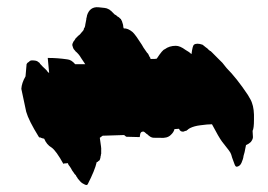

<svg xmlns="http://www.w3.org/2000/svg" viewBox="-20 -536 754 540"><path d="M160.2 -76.2 158.2 -75.2Q137.7 -112.3 125 -121.1Q111.3 -128.9 104.5 -145.5Q103.5 -146.5 101.6 -146.5Q99.6 -146.5 98.6 -147.5Q96.7 -147.5 95.7 -148.4Q94.7 -148.4 93.8 -149.4H90.8L89.8 -150.4L88.9 -151.4Q60.5 -197.3 53.7 -221.7Q40 -284.2 40 -286.1Q41 -302.7 51.8 -321.3L54.7 -354.5V-355.5L56.6 -358.4L58.6 -360.4L60.5 -361.3L62.5 -363.3Q65.4 -366.2 69.3 -366.2Q83 -366.2 86.9 -362.3L87.9 -361.3L89.8 -360.4L91.8 -358.4Q91.8 -357.4 92.8 -356.4L94.7 -354.5Q100.6 -347.7 107.4 -341.8L111.3 -337.9L113.3 -335L116.2 -332L118.2 -331.1L114.3 -373H118.2Q141.6 -373 168.9 -369.1Q180.7 -368.2 191.4 -355.5H219.7Q212.9 -365.2 208 -373Q202.1 -383.8 191.4 -392.6V-393.6H190.4V-394.5L188.5 -396.5Q187.5 -396.5 187.5 -398.4L186.5 -399.4Q185.5 -400.4 185.5 -402.3Q184.6 -403.3 184.6 -405.3Q183.6 -406.2 183.6 -408.2Q182.6 -412.1 186.5 -418.9Q191.4 -424.8 192.4 -427.7L196.3 -431.6L200.2 -435.5Q205.1 -438.5 209 -444.3Q215.8 -451.2 215.8 -454.1Q215.8 -456.1 216.8 -457L217.8 -459Q218.8 -459 218.8 -460V-461.9Q219.7 -462.9 219.7 -465.8Q220.7 -471.7 222.7 -481.4Q222.7 -485.4 223.6 -486.3Q223.6 -489.3 224.6 -490.2V-492.2Q232.4 -517.6 256.8 -515.6L274.4 -513.7Q281.2 -512.7 284.2 -510.7L288.1 -508.8L290 -506.8Q291 -505.9 292 -505.9L293.9 -503.9L302.7 -495.1L306.6 -493.2L309.6 -490.2L314.5 -487.3L317.4 -484.4Q319.3 -482.4 320.3 -482.4Q320.3 -480.5 321.3 -479.5Q322.3 -478.5 322.3 -477.5Q322.3 -476.6 323.2 -476.6Q323.2 -473.6 324.2 -472.7Q324.2 -471.7 326.2 -465.8Q326.2 -463.9 326.7 -460.9Q327.1 -458 328.1 -456.1Q339.8 -457 353.5 -445.3Q362.3 -436.5 378.9 -410.2Q380.9 -405.3 393.6 -387.7L396.5 -384.8L398.4 -380.9Q400.4 -376 402.3 -374Q403.3 -373 403.3 -370.1Q419.9 -370.1 420.9 -371.1Q437.5 -396.5 443.4 -397.5Q456.1 -407.2 474.6 -407.2Q486.3 -407.2 502 -395.5Q512.7 -389.6 518.6 -383.8Q521.5 -407.2 525.4 -410.2Q533.2 -416 549.8 -410.2L559.6 -402.3Q560.5 -401.4 562.5 -400.4L564.5 -398.4L566.4 -396.5L568.4 -394.5L570.3 -393.6Q570.3 -392.6 571.3 -392.6Q572.3 -392.6 573.2 -391.6L574.2 -390.6L576.2 -388.7L595.7 -369.1L605.5 -359.4Q613.3 -349.6 617.2 -344.7Q645.5 -316.4 676.8 -269.5Q686.5 -253.9 688.5 -247.1Q695.3 -229.5 694.3 -199.2Q694.3 -174.8 690.4 -168L691.4 -150.4Q691.4 -144.5 685.5 -136.7Q680.7 -131.8 671.9 -127.9L669.9 -118.2L668 -108.4L665 -97.7Q664.1 -88.9 659.2 -78.1Q655.3 -69.3 647.5 -67.4Q642.6 -65.4 639.6 -74.2L632.8 -92.8Q629.9 -103.5 628.9 -104.5Q628.9 -107.4 604.5 -137.7Q595.7 -149.4 576.2 -186.5Q563.5 -186.5 543 -183.6Q526.4 -181.6 514.6 -175.8Q513.7 -174.8 509.8 -172.9L507.8 -170.9L505.9 -169.9L503.9 -168Q500 -168 499 -167Q498 -166 497.1 -166Q487.3 -164.1 483.4 -173.8L470.7 -172.9Q468.8 -164.1 460 -156.2Q450.2 -146.5 429.7 -148.4H418.9Q408.2 -148.4 407.2 -149.4Q403.3 -150.4 397.5 -155.3L394.5 -158.2L392.6 -159.2Q385.7 -166 382.8 -166Q375 -166 374 -157.2L373 -150.4L335 -151.4L329.1 -156.2L268.6 -154.3L260.7 -148.4Q265.6 -116.2 264.6 -115.2V-103.5Q263.7 -102.5 263.7 -98.6Q262.7 -97.7 262.7 -93.8Q261.7 -86.9 258.8 -84Q257.8 -84 256.8 -83L254.9 -81.1Q253.9 -80.1 252 -80.1Q247.1 -57.6 226.6 -17.6L225.6 -16.6L223.6 -15.6Q219.7 -15.6 211.9 -20.5Q207 -23.4 199.2 -33.2Q198.2 -34.2 196.3 -38.1Q194.3 -40 194.3 -41L193.4 -43Q191.4 -44.9 189.5 -46.9L188.5 -48.8Q181.6 -57.6 179.7 -62.5L175.8 -68.4Q171.9 -72.3 170.9 -77.1ZM211.9 -83 212.9 -81.1Q213.9 -80.1 213.9 -77.1Q212.9 -74.2 209 -74.2V-83Z"/></svg>

Font: My Font
Style: x-wing-ships
Weight: 500
Version: Version 0.001